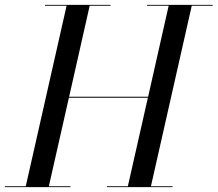

<svg xmlns="http://www.w3.org/2000/svg" viewBox="-60 -770 895 790"><path d="M-40 -3.5V0H230V-3.5H141L223.5 -368H548.5L466 -3.5H380V0H650V-3.5H561L729 -746.5H815V-750H545V-746.5H634L549.5 -372H224.5L309 -746.5H395V-750H125V-746.5H214L46 -3.5Z"/></svg>

Font: Bodoni* 48pt
Style: Italic
Weight: 400
Italic angle: -13°
Version: Version 2.3